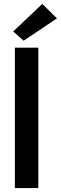

<svg xmlns="http://www.w3.org/2000/svg" viewBox="-20 -951 308 971"><path d="M55.2 0V-710H173.8V0ZM99.1 -745.1 46.9 -792 193.8 -931.2 268.1 -857.9Z"/></svg>

Font: LT Hoop SemBd
Style: Regular
Weight: 600
Designer: Daniel Lyons
Foundry: LyonsType
Version: Version 1.000